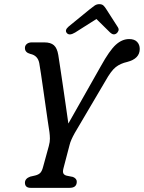

<svg xmlns="http://www.w3.org/2000/svg" viewBox="-20 -904 692 924"><path d="M349.5 -29Q349 0 315 0H127.5Q100 0 100 -25Q100.5 -45 125.5 -54L149.5 -59.5Q165.5 -63.5 173.8 -72Q182 -80.5 187 -99.5L215 -201.5Q220.5 -221.5 220.2 -237.2Q220 -253 218 -268Q214.5 -288 209.8 -322Q205 -356 199.2 -396Q193.5 -436 187.8 -475.8Q182 -515.5 177.2 -548.5Q172.5 -581.5 169 -600Q162 -637 126 -644.5Q100 -651.5 100 -672.5Q99.5 -684 108.5 -692Q117.5 -700 132.5 -700H193.5Q224 -700 239.5 -686.2Q255 -672.5 260.5 -639.5Q264 -617 270 -577.5Q276 -538 283 -490.2Q290 -442.5 296.8 -395Q303.5 -347.5 309 -309.5L465.5 -586Q507 -661 537.2 -688.5Q567.5 -716 601.5 -716Q627 -716 639.8 -702.5Q652.5 -689 652.5 -668.5Q652.5 -621.5 592.5 -606Q559 -598.5 536.8 -580.8Q514.5 -563 488 -515.5L339.5 -263.5Q320 -228.5 315 -207L285.5 -94.5Q281 -77.5 285 -69.5Q289 -61.5 301 -58.5L331 -52.5Q350 -44.5 349.5 -29ZM540.5 -743Q526 -732.5 510 -747.5L444 -812.5L341.5 -747.5Q314 -731 302 -744.5Q289.5 -758.5 310.5 -776.5L411.5 -859Q425 -870 435.2 -877Q445.5 -884 457.5 -884Q471 -884 478 -877.2Q485 -870.5 492 -859L547.5 -772.5Q553 -763.5 549.8 -755.5Q546.5 -747.5 540.5 -743Z"/></svg>

Font: Fraunces 144pt S100
Style: Italic
Weight: 400
Italic angle: -16°
Version: Version 1.000; ttfautohint (v1.8.3)